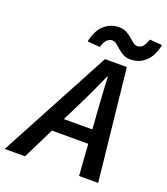

<svg xmlns="http://www.w3.org/2000/svg" viewBox="-210 -952 922 1058"><g transform="rotate(20 251.5 -423.0)"><path d="M424 -700Q398 -700 380 -710Q362 -720 348 -732.5Q334 -745 321.5 -755Q309 -765 295 -765Q278 -765 264.5 -751Q251 -737 242 -707L169 -713Q183 -781 220 -813.5Q257 -846 306 -846Q332 -846 350 -836Q368 -826 382 -814Q396 -802 408 -792Q420 -782 435 -782Q469 -782 488 -840L561 -834Q547 -766 510 -733Q473 -700 424 -700ZM241 -365 192 -266H359L352 -365Q349 -416 345.5 -465Q342 -514 340 -568H336Q312 -514 289.5 -465Q267 -416 241 -365ZM-58 0 292 -654H420L490 0H378L365 -184H152L61 0Z"/></g></svg>

Font: TypoPRO Source Sans Pro
Style: Italic
Weight: 600
Italic angle: -11°
Designer: Paul D. Hunt
Foundry: Adobe Systems Incorporated
Version: Version 1.075;PS 2.000;hotconv 1.0.86;makeotf.lib2.5.63406